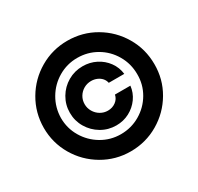

<svg xmlns="http://www.w3.org/2000/svg" viewBox="-155 -902 1130 1096"><g transform="rotate(-30 410.5 -353.5)"><path d="M413.4 -548.2Q460.6 -548.2 500.7 -528Q540.8 -507.8 567.1 -472Q593.3 -436.2 598.5 -391.4H496.4Q492.6 -409.3 480.9 -422.7Q469.1 -436 451.4 -443.5Q433.7 -451 413.4 -451Q387.4 -451 364.9 -438.3Q342.5 -425.5 329.2 -403.3Q315.9 -381.1 315.9 -354.1Q315.9 -328.1 329.2 -305.3Q342.5 -282.6 364.9 -269.3Q387.4 -256 413.4 -256Q443.6 -256 465.9 -272.7Q488.2 -289.3 493.4 -315.7H595.1Q590.3 -271.8 564.7 -236Q539.1 -200.3 499.6 -179.5Q460.2 -158.8 413.4 -158.8Q360.5 -158.8 315.9 -185Q271.2 -211.3 244.7 -256Q218.3 -300.6 218.3 -353.5Q218.3 -406.4 244.7 -451.4Q271.2 -496.3 315.9 -522.3Q360.5 -548.2 413.4 -548.2ZM46.4 -353.5Q46.9 -453.1 96 -536.6Q145 -620.1 228.5 -668.9Q312 -717.8 410.6 -717.8Q510.2 -717.8 593.7 -668.9Q677.2 -620.1 726.3 -536.6Q775.4 -453.1 775.4 -353.5Q775.9 -254.9 727 -171.4Q678.2 -87.9 594.2 -38.6Q510.2 10.7 410.6 10.7Q312 10.7 228 -38.6Q144 -87.9 95.2 -171.4Q46.4 -254.9 46.4 -353.5ZM661.8 -353.5Q661.8 -421.8 628.1 -479.8Q594.4 -537.8 537 -571.2Q479.5 -604.7 410.6 -604.7Q343.3 -604.7 285.8 -571Q228.3 -537.3 194.4 -479.6Q160.5 -421.8 159.5 -353.5Q159.5 -285.6 193.4 -228.2Q227.4 -170.7 285 -136.5Q342.7 -102.4 410.6 -102.4Q479.5 -102.4 537.4 -136.3Q595.4 -170.3 629.1 -227.9Q662.7 -285.6 661.8 -353.5Z"/></g></svg>

Font: Pretendard GOV Variable
Style: Regular
Weight: 400
Designer: Base glyphs from Inter by Rasmus Andersson; Hangul glyphs from Noto Sans CJK(Source Han Sans) by Jang Soo-young and Kang
Foundry: Kil Hyung-jin
Version: Version 1.307;Glyphs 3.2 (3192)